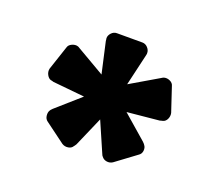

<svg xmlns="http://www.w3.org/2000/svg" viewBox="-70 -822 584 518"><g transform="rotate(20 222.5 -562.5)"><path d="M150 -399 92 -442Q85 -447 84 -456.5Q83 -466 87 -472Q87 -473 93 -479L161 -539L70 -548Q67 -549 65 -549.5Q63 -550 62 -550Q55 -552 50.5 -560.5Q46 -569 48 -578L71 -647Q73 -655 82 -659Q91 -663 98 -661Q100 -661 106 -657L185 -611L165 -700Q165 -703 164.5 -705Q164 -707 164 -708Q164 -716 170.5 -723Q177 -730 186 -730H259Q268 -730 274.5 -723Q281 -716 281 -708Q281 -707 281 -705Q281 -703 280 -700L259 -610L339 -657Q345 -661 347 -661Q355 -663 363.5 -659Q372 -655 374 -647L397 -578Q399 -569 395 -560.5Q391 -552 383 -550Q382 -550 380.5 -549.5Q379 -549 375 -548L283 -539L352 -479Q358 -473 358 -472Q363 -466 362 -456.5Q361 -447 353 -442L295 -399Q287 -394 278 -395.5Q269 -397 264 -404Q263 -405 262 -406.5Q261 -408 260 -411L223 -496L186 -411Q184 -408 183 -406.5Q182 -405 181 -404Q177 -397 167.5 -395.5Q158 -394 150 -399Z"/></g></svg>

Font: Rubik Medium
Style: Regular
Weight: 500
Designer: Hubert and Fischer
Foundry: Hubert and Fischer
Version: Version 2.300; ttfautohint (v1.8.4.7-5d5b);gftools[0.9.30]